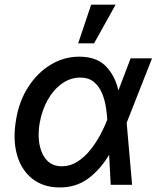

<svg xmlns="http://www.w3.org/2000/svg" viewBox="-20 -797 683 828"><path d="M235.4 11.4Q165.8 10.7 119 -26.5Q72.1 -63.6 53.4 -129.1Q34.8 -194.6 49 -279.1Q61.8 -359.7 101.4 -421.3Q141 -483 198.3 -517.8Q255.7 -552.6 321.7 -552.6Q396 -552.6 436.1 -511.7Q476.2 -470.9 490.4 -407.3H490.8L543.3 -545.5H635.7L527.7 -271.3L526.3 -266.7L549.7 0H457.4L450.6 -129.6Q413.4 -66.4 360.4 -27.2Q307.5 12.1 235.4 11.4ZM442.5 -280.5V-280.9Q441.4 -305.8 436.4 -336.6Q431.5 -367.5 419.4 -396.3Q407.3 -425.1 384.8 -443.7Q362.2 -462.4 326 -462.4Q284.1 -462.4 247.9 -437Q211.6 -411.6 186.3 -367.2Q160.9 -322.8 150.9 -265.6Q138.1 -185.7 163.7 -132.8Q189.3 -79.9 246.1 -79.9Q283 -79.9 314.1 -100Q345.2 -120 369.9 -150.9Q394.5 -181.8 412.3 -215.2Q430 -248.6 440.3 -274.9ZM317.1 -610.1 373.2 -777H478.7L385.7 -610.1Z"/></svg>

Font: Inter UI Medium
Style: Italic
Weight: 500
Italic angle: 9.39999°
Designer: Rasmus Andersson
Foundry: rsms
Version: 3.2;8d6f07862